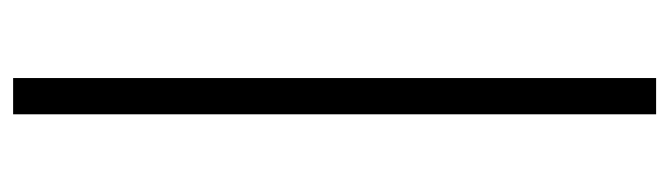

<svg xmlns="http://www.w3.org/2000/svg" viewBox="-366 -384 971 278"><g transform="rotate(-90 119.0 -244.5)"><path d="M145.5 220.5H93V-710.5H145.5Z"/></g></svg>

Font: Anek Telugu Light
Style: Regular
Weight: 300
Version: Version 1.003